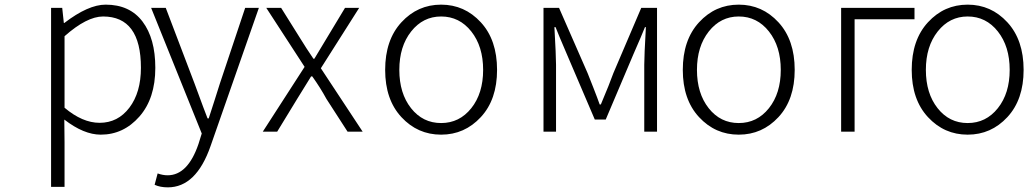

<svg xmlns="http://www.w3.org/2000/svg" viewBox="-20 -567 4429 827"><path d="M200 238V-533H248L255 -468H257Q360 -547 435 -547Q539 -547 594 -474Q649 -401 649 -275Q649 -143 580.5 -65Q512 13 414 13Q341 13 257 -52L258 46V238ZM409 -38Q488 -38 537.5 -103.5Q587 -169 587 -275Q587 -496 424 -496Q354 -496 258 -411V-103Q335 -38 409 -38Z M703 240Q670 240 646 229L659 180Q681 188 702 188Q789 188 835 53L849 8L631 -533H694L818 -207Q865 -79 874 -57H879Q888 -84 904.5 -136Q921 -188 927 -207L1036 -533H1095L887 62Q825 240 703 240Z M1112 0 1292 -279 1127 -533H1191L1273 -402Q1298 -361 1330 -314H1334Q1340 -324 1387 -402L1466 -533H1527L1362 -273L1542 0H1477L1386 -141Q1360 -189 1325 -238H1320Q1310 -222 1290 -189.5Q1270 -157 1260 -141L1174 0Z M1639 -266Q1639 -395 1709 -471Q1779 -547 1880 -547Q1981 -547 2051 -471Q2121 -395 2121 -266Q2121 -138 2051 -62.5Q1981 13 1880 13Q1779 13 1709 -62.5Q1639 -138 1639 -266ZM1880 -496Q1802 -496 1751 -431.5Q1700 -367 1700 -266Q1700 -165 1750.5 -101Q1801 -37 1880 -37Q1959 -37 2010 -101Q2061 -165 2061 -266Q2061 -367 2010 -431.5Q1959 -496 1880 -496Z M2321 0V-533H2388L2511 -252Q2517 -237 2535.5 -190Q2554 -143 2563 -117H2568Q2606 -207 2622 -252L2742 -533H2810V0H2755V-288Q2755 -326 2762 -450H2758Q2745 -417 2709 -335L2589 -52H2542L2421 -335Q2387 -414 2373 -450H2368Q2375 -326 2375 -288V0Z M2921 -266Q2921 -395 2991 -471Q3061 -547 3162 -547Q3263 -547 3333 -471Q3403 -395 3403 -266Q3403 -138 3333 -62.5Q3263 13 3162 13Q3061 13 2991 -62.5Q2921 -138 2921 -266ZM3162 -496Q3084 -496 3033 -431.5Q2982 -367 2982 -266Q2982 -165 3032.5 -101Q3083 -37 3162 -37Q3241 -37 3292 -101Q3343 -165 3343 -266Q3343 -367 3292 -431.5Q3241 -496 3162 -496Z M3603 0V-533H3919V-484H3661V0Z M3907 -266Q3907 -395 3977 -471Q4047 -547 4148 -547Q4249 -547 4319 -471Q4389 -395 4389 -266Q4389 -138 4319 -62.5Q4249 13 4148 13Q4047 13 3977 -62.5Q3907 -138 3907 -266ZM4148 -496Q4070 -496 4019 -431.5Q3968 -367 3968 -266Q3968 -165 4018.5 -101Q4069 -37 4148 -37Q4227 -37 4278 -101Q4329 -165 4329 -266Q4329 -367 4278 -431.5Q4227 -496 4148 -496Z"/></svg>

Font: NotoSansHansLight
Style: Regular
Weight: 300
Designer: Ryoko NISHIZUKA  (kana & ideographs); Paul D. Hunt (Latin, Greek & Cyrillic); Wenlong ZHANG  (bopomofo); Sandoll Communi
Foundry: Adobe Systems Incorporated
Version: Version 1.00;December 8, 2021;FontCreator 13.0.0.2675 64-bit